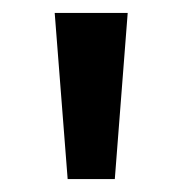

<svg xmlns="http://www.w3.org/2000/svg" viewBox="-20 -734 283 298"><path d="M178.2 -713.9 158.2 -456.1H85L64.9 -713.9Z"/></svg>

Font: f1_58959          
Style: Regular
Weight: 600
Foundry: Ascender Corporation
Version: Version 1.10